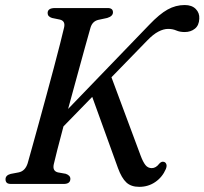

<svg xmlns="http://www.w3.org/2000/svg" viewBox="-20 -732 813 764"><path d="M194 -78.5Q188 -51.5 210.5 -46L241.5 -40.5Q260 -34 260 -20.5Q260 0 233 0H25Q11.5 0 6.8 -5Q2 -10 2 -18Q1.5 -34.5 22.5 -40L54 -46Q80 -51 90 -82Q96 -103 107.5 -144.5Q119 -186 133.8 -239.5Q148.5 -293 164.2 -350.8Q180 -408.5 194.2 -462.2Q208.5 -516 219.2 -558.2Q230 -600.5 235 -622.5Q241 -648.5 218.5 -654L187 -660.5Q169.5 -666 169.5 -680Q169.5 -700 199 -700H408.5Q429.5 -700 429.5 -683Q429.5 -667.5 406.5 -660.5L371.5 -653Q347.5 -647.5 340 -621.5Q332.5 -595.5 318.2 -543.8Q304 -492 286.2 -427.2Q268.5 -362.5 251 -298.5L574 -633.5Q614.5 -676 646.8 -694Q679 -712 715 -712Q743.5 -712 759 -696.2Q774.5 -680.5 773 -657.5Q772 -631 755.5 -617.8Q739 -604.5 715 -604.5Q695.5 -604.5 681.2 -610.8Q667 -617 649 -617Q631 -617 610.2 -606.2Q589.5 -595.5 565.5 -570.5L423.5 -424.5L539.5 -113Q549 -87.5 558.8 -75.2Q568.5 -63 584 -63Q600.5 -63 614 -81Q623.5 -91.5 633.5 -87.5Q639.5 -85.5 642 -78.2Q644.5 -71 640 -59.5Q626 -27 598 -7.8Q570 11.5 534 11.5Q501.5 11.5 482.8 -6Q464 -23.5 449.5 -63L347 -346.5L232.5 -229Q218.5 -176 208 -135.5Q197.5 -95 194 -78.5Z"/></svg>

Font: Fraunces 72pt Soft
Style: Italic
Weight: 400
Italic angle: -16°
Version: Version 1.000;[b76b70a41]